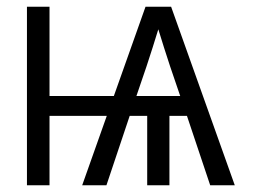

<svg xmlns="http://www.w3.org/2000/svg" viewBox="-20 -550 760 570"><path d="M60 0H127V-206H297L224 0H296L365 -206H417V0H483V-206H535L604 0H677L488 -530H412L318 -265H127V-530H60ZM385 -265 415 -353Q424 -381 433 -408.5Q442 -436 450 -463Q458 -436 467 -408.5Q476 -381 485 -353L515 -265Z"/></svg>

Font: Iosevka Sparkle Light
Style: Regular
Weight: 300
Designer: Belleve Invis
Foundry: Belleve Invis
Version: Version 4.5.0; ttfautohint (v1.8.3)